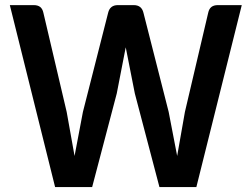

<svg xmlns="http://www.w3.org/2000/svg" viewBox="-20 -742 998 762"><path d="M939.5 -721.7 759.3 0.5H612.8L515.1 -371.1L479 -554.2L443.4 -371.1L345.7 0.5H198.7L19 -721.7H113.8Q129.9 -721.7 139.4 -714.4Q148.9 -707 152.3 -690.9L244.6 -297.9L275.9 -123L309.1 -297.9L409.2 -691.4Q416.5 -721.7 447.8 -721.7H510.7Q542 -721.7 549.3 -691.4L649.4 -297.9L683.1 -123L713.9 -297.9L806.2 -690.9Q809.6 -707 819.1 -714.4Q828.6 -721.7 844.7 -721.7Z"/></svg>

Font: Lycee Sans SemiBold
Style: Regular
Weight: 600
Designer: Justin Alvin
Foundry: Alkove Design
Version: Version 1.030